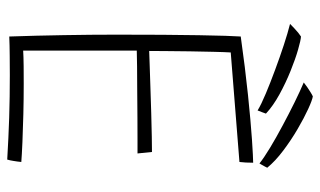

<svg xmlns="http://www.w3.org/2000/svg" viewBox="-193 -667 864 518"><g transform="rotate(90 239.0 -408.0)"><path d="M410.5 4.5Q351.5 1 297 -0.8Q242.5 -2.5 182.5 -2.5Q159 -2.5 130.5 -2.2Q102 -2 78.5 -1Q76 -74 74.8 -148Q73.5 -222 73.5 -290Q73.5 -427.5 75 -513Q76.5 -598.5 78.5 -625.5Q163.5 -637.5 235.8 -645Q308 -652.5 356.8 -655.8Q405.5 -659 419 -659Q419 -646.5 418.5 -639.2Q418 -632 417 -622L121.5 -598.5Q120.5 -582 119.8 -552Q119 -522 118.5 -488Q118 -454 117.8 -424.2Q117.5 -394.5 117.5 -378.5Q128.5 -379 155 -379.8Q181.5 -380.5 215.8 -381.8Q250 -383 284.8 -384Q319.5 -385 347.8 -385.5Q376 -386 390 -386L394 -347Q386.5 -347 360.2 -347Q334 -347 298.2 -346.8Q262.5 -346.5 225.5 -346.2Q188.5 -346 159 -345.8Q129.5 -345.5 116.5 -345Q116.5 -337 116.5 -310.2Q116.5 -283.5 116.5 -246.5Q116.5 -209.5 116.5 -170Q116.5 -130.5 116.5 -95.5Q116.5 -60.5 116.5 -38.5Q131.5 -39.5 159 -39.8Q186.5 -40 206.5 -40Q246.5 -40 287.8 -39Q329 -38 363.5 -36.5Q398 -35 417 -33.5Q416.5 -28.5 415.8 -23Q415 -17.5 414.2 -12.5Q413.5 -7.5 412.5 -3.2Q411.5 1 410.5 4.5ZM421 -676Q406 -688 378.8 -704.5Q351.5 -721 319.2 -738.2Q287 -755.5 256 -770.8Q225 -786 202.5 -795.5Q208 -800 215 -804.8Q222 -809.5 228.8 -813.8Q235.5 -818 240 -820Q250 -818.5 274 -807.5Q298 -796.5 328 -779Q358 -761.5 386.2 -740.2Q414.5 -719 432.5 -697Q432 -695.5 429.5 -691Q427 -686.5 424.5 -682Q422 -677.5 421 -676ZM278 -671Q261.5 -681 232.2 -693.2Q203 -705.5 168.5 -718.2Q134 -731 101.2 -741.8Q68.5 -752.5 44.5 -758.5Q49.5 -763.5 55.8 -769.5Q62 -775.5 68.2 -780.5Q74.5 -785.5 78.5 -788Q88.5 -787.5 113.8 -780.2Q139 -773 171.2 -760Q203.5 -747 234.5 -730Q265.5 -713 286.5 -693.5Q286 -691.5 282.5 -682.5Q279 -673.5 278 -671Z"/></g></svg>

Font: Grandstander Thin Thin
Style: Regular
Weight: 250
Version: Version 1.200